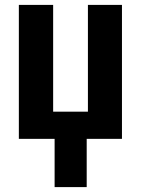

<svg xmlns="http://www.w3.org/2000/svg" viewBox="-20 -567 576 784"><path d="M203 0H57V-547H197V-111H339V-547H478V0H334V197H203Z"/></svg>

Font: Noto Sans Display Condensed
Style: Bold
Weight: 700
Width: 3
Designer: Monotype Design Team
Foundry: Monotype Imaging Inc.
Version: Version 2.003